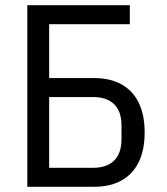

<svg xmlns="http://www.w3.org/2000/svg" viewBox="-20 -718 640 738"><path d="M85 -698H479V-625H169V-418H341Q404 -418 447.5 -393.5Q491 -369 513.5 -322.5Q536 -276 536 -209Q536 -142 513.5 -95.5Q491 -49 447.5 -24.5Q404 0 341 0H85ZM339 -73Q372 -73 396.5 -85Q421 -97 434 -121.5Q447 -146 447 -183V-235Q447 -273 434 -297Q421 -321 396.5 -333Q372 -345 339 -345H169V-73Z"/></svg>

Font: Lilex
Style: Regular
Weight: 400
Monospace: yes
Designer: Mike Abbink, Paul van der Laan, Pieter van Rosmalen, Mikhael Khrustik
Foundry: Mikhael Khrustik
Version: Version 2.510